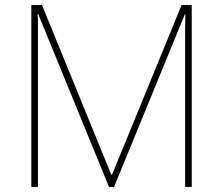

<svg xmlns="http://www.w3.org/2000/svg" viewBox="-20 -734 877 754"><path d="M408 0 130 -679H128Q129 -663 129 -649.5Q129 -636 129 -623.5Q129 -611 129 -596V0H103V-714H145L417 -48H420L693 -714H733V0H707V-602Q707 -612 707 -623.5Q707 -635 707.5 -648.5Q708 -662 708 -678H706L428 0Z"/></svg>

Font: Noto Sans Cham Thin
Style: Regular
Weight: 250
Version: Version 2.002